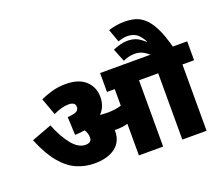

<svg xmlns="http://www.w3.org/2000/svg" viewBox="-141 -1107 1523 1317"><g transform="rotate(-20 620.0 -448.0)"><path d="M565 -212Q565 -136 510 -94Q455 -52 357 -52Q291 -52 230 -78Q169 -104 115 -168Q61 -232 14 -346L161 -401Q198 -308 244.5 -250.5Q291 -193 343 -193Q388 -193 388 -231Q388 -262 370 -289Q337 -283 298 -282L292 -414Q342 -417 358.5 -428Q375 -439 375 -458Q375 -478 361.5 -486Q348 -494 328 -494Q301 -494 272.5 -486Q244 -478 215 -464L170 -588Q209 -606 255 -619Q301 -632 356 -632Q451 -632 500.5 -585.5Q550 -539 550 -468Q550 -398 505 -352Q517 -351 531 -350Q545 -349 561 -349Q589 -349 613.5 -352.5Q638 -356 661 -363V-484H604V-622H1240V-484H1155V0H978V-484H838V0H661V-231Q641 -225 620.5 -222.5Q600 -220 578 -220Q571 -220 565 -220Q565 -217 565 -212ZM981 -615Q943 -647 920 -656Q897 -665 871 -665Q829 -665 786 -645L748 -740Q774 -751 800.5 -758.5Q827 -766 854 -766Q886 -766 913 -756.5Q940 -747 977 -714L981 -715Q953 -766 925.5 -781Q898 -796 866 -796Q849 -796 831.5 -792.5Q814 -789 797 -783L763 -877Q786 -885 816 -890.5Q846 -896 882 -896Q920 -896 955 -887Q990 -878 1022.5 -850Q1055 -822 1083.5 -766Q1112 -710 1137 -615Z"/></g></svg>

Font: Noto Sans Black
Style: Regular
Weight: 900
Designer: Monotype Design Team
Foundry: Monotype Imaging Inc.
Version: Version 2.007